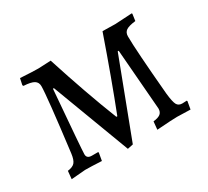

<svg xmlns="http://www.w3.org/2000/svg" viewBox="-109 -674 932 860"><g transform="rotate(-30 357.5 -244.5)"><path d="M662 2 669 -38 667 -41 644 -40C631.3 -40 622.3 -44.7 617 -54C611.7 -63.3 607.3 -83 604 -113C590 -273 583 -376 583 -422C583 -435.3 587.7 -445.2 597 -451.5C606.3 -457.8 622.7 -462.3 646 -465L651 -500L649 -503L562 -498L511 -499H496C448 -361 403.7 -240 363 -136H358C316 -242 273 -363.7 229 -501L164 -498C146 -498 115 -499.3 71 -502L64 -469L67 -464C92.3 -462.7 110.2 -458.8 120.5 -452.5C130.8 -446.2 136 -436.3 136 -423C136 -390.3 124.3 -280.7 101 -94C98.3 -73.3 93.3 -58.8 86 -50.5C78.7 -42.2 66.3 -37 49 -35L45 6L118 0C136.7 0 165 1 203 3L210 -37L208 -40H176C158.7 -40 150 -47.3 150 -62C150 -76.7 158.3 -185 175 -387H180L331 14L360 8L510 -387H515L540 -74C540 -62 536.3 -53 529 -47C521.7 -41 509.3 -37 492 -35L488 6C544 2 578.8 0 592.5 0C606.2 0 629.3 0.7 662 2Z"/></g></svg>

Font: Alegreya SC
Style: Regular
Weight: 400
Designer: Juan Pablo del Peral
Foundry: Juan Pablo del Peral
Version: Version 1.003